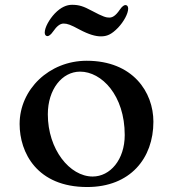

<svg xmlns="http://www.w3.org/2000/svg" viewBox="-20 -752 707 784"><path d="M60.1 -245.6C60.1 -128.9 130.9 11.7 335.9 11.7C511.7 11.7 606.4 -105.5 606.4 -254.9C606.4 -376 522.5 -503.9 334 -503.9C180.7 -503.9 60.1 -386.7 60.1 -245.6ZM175.3 -285.2C175.3 -387.2 233.4 -459.5 307.1 -459.5C395 -459.5 489.3 -362.8 489.3 -200.7C489.3 -99.6 429.7 -31.2 358.4 -31.2C264.6 -31.2 175.3 -142.1 175.3 -285.2ZM173.8 -604.5C178.7 -604.5 187 -608.9 197.3 -624C211.4 -644.5 225.1 -655.8 239.7 -655.8C254.9 -655.8 268.6 -650.9 304.7 -631.3C343.3 -610.8 370.6 -603.5 391.6 -603.5C416 -603.5 434.6 -610.4 462.4 -639.2C484.9 -663.1 503.4 -695.8 503.4 -717.3C503.4 -727.5 497.6 -731.4 492.2 -731.4C487.3 -731.4 479 -727.1 468.8 -711.9C451.2 -686 438 -680.2 426.3 -680.2C414.1 -680.2 402.3 -682.6 354 -708.5C321.3 -726.1 302.7 -732.4 274.4 -732.4C252.4 -732.4 229 -723.1 203.6 -696.8C181.2 -672.9 162.6 -640.1 162.6 -618.7C162.6 -608.4 168.5 -604.5 173.8 -604.5Z"/></svg>

Font: Stoke
Style: Light
Weight: 300
Designer: Nicole Fally
Foundry: Nicole Fally
Version: Version 1.001